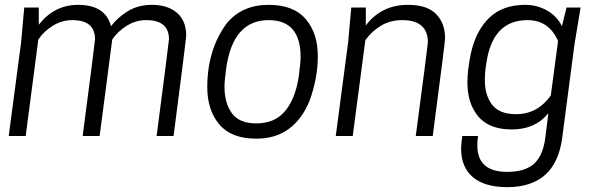

<svg xmlns="http://www.w3.org/2000/svg" viewBox="-20 -561 2454 792"><path d="M696 0H626Q675 -374 677 -399Q677 -478 583 -478Q540 -478 502.5 -454.5Q465 -431 443 -398L391 0H321Q370 -374 372 -399Q372 -478 278 -478Q235 -478 197.5 -454.5Q160 -431 138 -398L86 0H16L67 -386L80 -530H140V-459Q204 -541 302 -541Q415 -541 438 -453Q465 -489 507.5 -515Q550 -541 607 -541Q671 -541 709.5 -508.5Q748 -476 748 -414Q748 -401 696 0Z M1037 -52Q1116 -52 1158.5 -106Q1201 -160 1213 -251Q1220 -303 1220 -326Q1220 -478 1088 -478Q941 -478 913 -279Q906 -227 906 -204Q906 -136 936.5 -94Q967 -52 1037 -52ZM1037 11Q934 11 884.5 -48Q835 -107 835 -201Q835 -358 917 -467Q980 -541 1088 -541Q1191 -541 1241 -482.5Q1291 -424 1291 -329Q1291 -241 1258 -148Q1228 -72 1173 -30.5Q1118 11 1037 11Z M1765 0H1695Q1743 -361 1745 -386Q1745 -478 1639 -478Q1590 -478 1551.5 -455Q1513 -432 1487 -395L1435 0H1365L1416 -386L1429 -530H1489V-456Q1553 -541 1663 -541Q1742 -541 1779 -503Q1816 -465 1816 -403Q1816 -388 1765 0Z M2072 211Q1981 211 1931.5 170.5Q1882 130 1882 50Q1883 26 1887 0H1952Q1949 21 1949 39Q1949 148 2072 148Q2147 148 2184 113.5Q2221 79 2230 3L2242 -94Q2188 -27 2091 -27Q1983 -27 1939 -100Q1908 -148 1908 -223Q1908 -270 1922 -339Q1943 -435 1998.5 -488Q2054 -541 2146 -541Q2196 -541 2237 -517.5Q2278 -494 2298 -453L2317 -530H2375L2350 -380L2299 8Q2272 211 2072 211ZM2109 -90Q2197 -90 2252 -167L2282 -392Q2244 -478 2156 -478Q2011 -478 1986 -299Q1980 -263 1980 -231Q1980 -168 2010 -129Q2040 -90 2109 -90Z"/></svg>

Font: Tanohe Sans
Style: Italic
Weight: 400
Designer: Village Type and Design LLC & Cristiano Sobral
Foundry: Cooper Hewitt Smithsonian Design Museum
Version: Version 1.00;September 29, 2021;FontCreator 13.0.0.2655 64-b